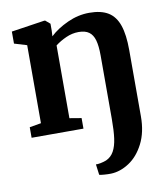

<svg xmlns="http://www.w3.org/2000/svg" viewBox="-88 -634 826 950"><g transform="rotate(-10 325.0 -158.5)"><path d="M94.5 -63V-455L31.5 -474V-534.5L197.5 -559.5H203L226.5 -539.5V-505.5L225 -476.5Q261 -510.5 314.8 -535Q368.5 -559.5 424.5 -559.5Q484 -559.5 519.5 -537.5Q555 -515.5 571.2 -468.2Q587.5 -421 587.5 -343.5V-10.5Q587.5 68.5 558.5 125.5Q529.5 182.5 484.5 212Q439.5 241.5 393 243Q378.5 243.5 359 242Q339.5 240.5 334 238.5L327 185Q334.5 186 351 182.8Q367.5 179.5 380 174.5Q405.5 163 419.2 138Q433 113 438.2 74.8Q443.5 36.5 443.5 -22.5V-341.5Q443.5 -390 435.2 -418.8Q427 -447.5 408 -461.2Q389 -475 356 -475Q323.5 -475 292.8 -461.2Q262 -447.5 237.5 -428.5V-63L297 -53V0H36.5V-53Z"/></g></svg>

Font: Merriweather Text
Style: Bold
Weight: 700
Designer: Eben Sorkin
Foundry: Eben Sorkin
Version: Version 2.100